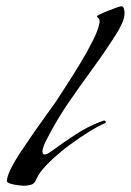

<svg xmlns="http://www.w3.org/2000/svg" viewBox="-20 -593 419 615"><path d="M55 2Q52 2 39 0.5Q26 -1 14 -4.5Q2 -8 2 -13Q2 -27 15 -53Q28 -79 49 -110.5Q70 -142 92 -173.5Q114 -205 133 -231Q152 -257 162 -272Q175 -292 196 -324.5Q217 -357 239 -393.5Q261 -430 277.5 -463Q294 -496 298 -517Q299 -519 299 -523Q299 -533 295 -535Q291 -537 291 -541Q291 -543 301.5 -548Q312 -553 326 -558.5Q340 -564 352.5 -568.5Q365 -573 369 -573Q375 -573 377 -565Q379 -557 379 -553Q379 -536 370.5 -517.5Q362 -499 353 -485Q317 -428 277 -373.5Q237 -319 199 -263.5Q161 -208 130 -147Q126 -140 121 -128Q116 -116 116 -107Q116 -98 123 -98Q129 -98 136.5 -103Q144 -108 148 -111Q184 -137 221 -161.5Q258 -186 299 -202Q300 -202 306 -204.5Q312 -207 313 -207Q319 -207 319 -200Q296 -190 266 -171.5Q236 -153 205.5 -130.5Q175 -108 149.5 -84.5Q124 -61 109 -41Q105 -35 101.5 -29Q98 -23 95 -16Q90 -4 78.5 -1Q67 2 55 2Z"/></svg>

Font: My Soul
Style: Regular
Weight: 400
Designer: Robert E. Leuschke
Foundry: Robert E. Leuschke
Version: Version 1.010; ttfautohint (v1.8.4.7-5d5b)